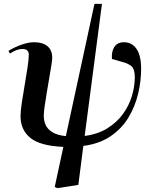

<svg xmlns="http://www.w3.org/2000/svg" viewBox="-20 -750 804 1000"><path d="M279 230 265 224 310 15Q190 10 138.5 -31.5Q87 -73 87 -145Q87 -171 93.5 -214.5Q100 -258 108.5 -307Q117 -356 123.5 -399Q130 -442 130 -465Q130 -495 97 -495Q67 -495 32 -471L24 -485Q36 -493 58 -503.5Q80 -514 106.5 -522Q133 -530 159 -530Q202 -530 227 -509.5Q252 -489 252 -449Q252 -438 247.5 -409.5Q243 -381 236.5 -343.5Q230 -306 223.5 -267Q217 -228 212.5 -196Q208 -164 208 -147Q208 -123 217 -101Q226 -79 251 -62.5Q276 -46 323 -41L472 -730H511L421 -42Q490 -51 539.5 -82Q589 -113 620.5 -156.5Q652 -200 667 -250Q682 -300 682 -348Q682 -389 666 -404Q650 -419 615 -428L563 -443Q560 -481 575.5 -505.5Q591 -530 626 -530Q667 -530 691 -495.5Q715 -461 715 -391Q715 -326 699 -260Q683 -194 648.5 -137Q614 -80 556 -40.5Q498 -1 414 10L388 213Z"/></svg>

Font: Literata 72pt SemiBold
Style: Italic
Weight: 600
Italic angle: -2°
Designer: Latin by Veronika Burian and Jose Scaglione. Greek by Irene Vlachou. Cyrillic by Vera Evstafieva
Foundry: TypeTogether
Version: Version 3.002